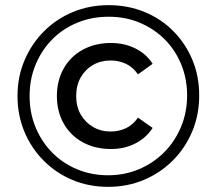

<svg xmlns="http://www.w3.org/2000/svg" viewBox="-20 -723 842 746"><path d="M400 3Q325 3 261 -24Q197 -51 149 -99.5Q101 -148 74.5 -212Q48 -276 48 -350Q48 -424 75 -488Q102 -552 150 -600.5Q198 -649 262.5 -676Q327 -703 402 -703Q477 -703 541.5 -676.5Q606 -650 653.5 -602Q701 -554 727.5 -490.5Q754 -427 754 -352Q754 -277 727 -212.5Q700 -148 651.5 -99.5Q603 -51 539 -24Q475 3 400 3ZM400 -42Q465 -42 521 -66Q577 -90 618.5 -132Q660 -174 683.5 -230.5Q707 -287 707 -352Q707 -417 684 -473Q661 -529 620 -570Q579 -611 523.5 -634.5Q468 -658 402 -658Q336 -658 279.5 -634.5Q223 -611 182 -569Q141 -527 118 -471Q95 -415 95 -350Q95 -285 118 -229Q141 -173 182 -131Q223 -89 279 -65.5Q335 -42 400 -42ZM411 -144Q350 -144 302 -170Q254 -196 227.5 -243Q201 -290 201 -350Q201 -410 227.5 -457Q254 -504 302 -530Q350 -556 411 -556Q464 -556 506.5 -534.5Q549 -513 573 -475L516 -434Q497 -462 469.5 -475Q442 -488 410 -488Q372 -488 342 -471Q312 -454 294 -423Q276 -392 276 -350Q276 -308 294 -277.5Q312 -247 342 -229.5Q372 -212 410 -212Q442 -212 469.5 -225Q497 -238 516 -266L573 -226Q549 -188 506.5 -166Q464 -144 411 -144Z"/></svg>

Font: Montserrat Z Med
Style: Regular
Weight: 500
Designer: Julieta Ulanovsky
Foundry: Julieta Ulanovsky
Version: Version 8.000